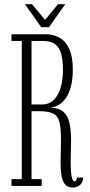

<svg xmlns="http://www.w3.org/2000/svg" viewBox="-20 -858 416 886"><path d="M317 7.5Q291.5 7.5 279.2 -8.5Q267 -24.5 263.2 -51Q259.5 -77.5 259.5 -109Q259.5 -134.5 260.5 -161Q261.5 -187.5 261.5 -212Q261.5 -266.5 254.2 -295Q247 -323.5 225 -334.2Q203 -345 158.5 -345H125.5V-31.5H172.5V0H33V-31.5H80.5V-669H33V-700H190Q227.5 -700 256 -683.2Q284.5 -666.5 300.2 -630.8Q316 -595 316 -537.5Q316 -493.5 307.8 -461Q299.5 -428.5 285 -407Q270.5 -385.5 251.2 -374.2Q232 -363 210.5 -361Q251.5 -360.5 272.2 -342.5Q293 -324.5 300.5 -290.5Q308 -256.5 308 -209.5Q308 -185 307 -159Q306 -133 306 -108Q306 -91 307.2 -70.5Q308.5 -50 312.5 -35.5Q316.5 -21 324.5 -21Q328.5 -21 332 -26.5Q335.5 -32 335.5 -38.5H364Q363.5 -23 356.5 -13Q349.5 -3 338.8 2.2Q328 7.5 317 7.5ZM125.5 -376H173.5Q208 -376 229.2 -397.8Q250.5 -419.5 260.5 -455.5Q270.5 -491.5 270.5 -535.5Q270.5 -576 263.2 -606Q256 -636 236.2 -652.5Q216.5 -669 180 -669H125.5ZM170.5 -732.5 95 -838.5H128L188 -766.5L247.5 -838.5H281L206 -732.5Z"/></svg>

Font: Imbue Thin 10pt ExtraLight
Style: Regular
Weight: 250
Version: Version 1.102